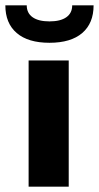

<svg xmlns="http://www.w3.org/2000/svg" viewBox="-53 -698 370 718"><path d="M204 -472V0H54V-472ZM132 -538Q52 -538 9.5 -574.5Q-33 -611 -33 -678H47Q47 -649 69 -633.5Q91 -618 132 -618Q173 -618 195 -633.5Q217 -649 217 -678H297Q297 -611 254.5 -574.5Q212 -538 132 -538Z"/></svg>

Font: Madhuban Bold
Style: Regular
Weight: 700
Designer: jaikishan Patel
Foundry: MagicType
Version: Version 1.000